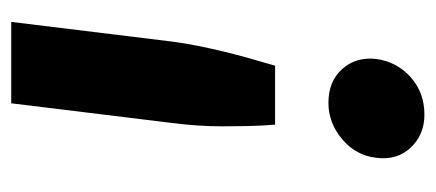

<svg xmlns="http://www.w3.org/2000/svg" viewBox="-237 -532 776 342"><g transform="rotate(-90 151.0 -361.0)"><path d="M138 -729H283L248 -443Q245 -420 240.5 -397.5Q236 -375 230.5 -352Q225 -329 218.5 -306Q212 -283 205 -259H100Q98 -283 97.5 -306Q97 -329 97 -352Q97 -375 98.5 -397.5Q100 -420 103 -443ZM41 -79Q45 -115 74 -139.5Q103 -164 139 -164Q177 -164 199 -139.5Q221 -115 217 -79Q212 -42 184.5 -17.5Q157 7 118 7Q82 7 59 -17.5Q36 -42 41 -79Z"/></g></svg>

Font: Aleo Black
Style: Italic
Weight: 900
Italic angle: -7°
Designer: Alessio Laiso
Foundry: Alessio Laiso
Version: Version 2.001;gftools[0.9.29]